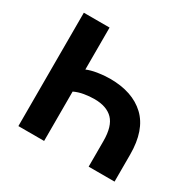

<svg xmlns="http://www.w3.org/2000/svg" viewBox="-154 -869 1045 1034"><g transform="rotate(30 368.5 -352.5)"><path d="M83 0V-705H243V-444Q268 -455 307 -461.5Q346 -468 384 -468Q524 -468 602.5 -394Q681 -320 681 -168V0H520V-159Q520 -251 481 -291Q442 -331 366 -331Q335 -331 302.5 -325.5Q270 -320 243 -307V0Z"/></g></svg>

Font: Nunito Sans 9pt ExtraBold
Style: Regular
Weight: 800
Version: Version 3.101;gftools[0.9.27]